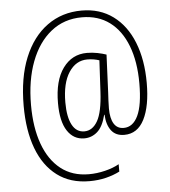

<svg xmlns="http://www.w3.org/2000/svg" viewBox="-56 -765 805 909"><g transform="rotate(-5 347.0 -311.0)"><path d="M643 -347Q643 -237 611 -174Q579 -111 516 -111Q475 -111 454 -139Q433 -167 431 -214H429Q415 -158 388 -134.5Q361 -111 326 -111Q275 -111 245.5 -156Q216 -201 216 -288Q216 -395 259 -454Q302 -513 373 -513Q399 -513 423.5 -508Q448 -503 465 -497L457 -316Q456 -301 455 -279.5Q454 -258 454 -242Q454 -195 469.5 -169.5Q485 -144 516 -144Q560 -144 584 -194.5Q608 -245 608 -348Q608 -451 579 -526.5Q550 -602 495.5 -642.5Q441 -683 364 -683Q279 -683 217 -633.5Q155 -584 121.5 -495.5Q88 -407 88 -290Q88 -183 116.5 -104.5Q145 -26 199.5 17Q254 60 333 60Q371 60 410 50.5Q449 41 477 25V60Q448 75 411.5 84Q375 93 333 93Q242 93 179.5 46Q117 -1 85 -86.5Q53 -172 53 -289Q53 -423 92 -518Q131 -613 201.5 -664Q272 -715 365 -715Q452 -715 514.5 -669Q577 -623 610 -540Q643 -457 643 -347ZM251 -288Q251 -219 271 -181.5Q291 -144 329 -144Q368 -144 392 -186Q416 -228 421 -324L429 -473Q417 -477 402.5 -479.5Q388 -482 372 -482Q318 -482 284.5 -431Q251 -380 251 -288Z"/></g></svg>

Font: Noto Sans Lao UI Cond ExtLt
Style: Regular
Weight: 200
Width: 3
Designer: Monotype Design Team
Foundry: Monotype Imaging Inc.
Version: Version 2.000; ttfautohint (v1.8.4.7-5d5b)